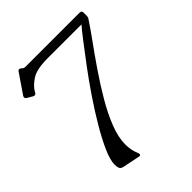

<svg xmlns="http://www.w3.org/2000/svg" viewBox="-197 -599 897 897"><g transform="rotate(-45 251.5 -150.5)"><path d="M473 -480Q486 -480 486 -467V-446Q486 -436 481 -430Q457 -393 420 -342Q383 -291 343 -232.5Q303 -174 267.5 -113.5Q232 -53 210 3.5Q188 60 188 107Q188 144 201 174Q204 181 204 183Q204 194 195 192L111 175Q94 172 90 162Q86 152 86 139Q86 108 107.5 59.5Q129 11 163.5 -47.5Q198 -106 239 -166.5Q280 -227 320.5 -281Q361 -335 392.5 -376Q424 -417 440 -435H216Q145 -435 112 -414Q79 -393 64 -367Q60 -359 57.5 -357Q55 -355 51 -355Q49 -355 47 -355.5Q45 -356 43 -357L16 -373Q9 -377 9 -384Q9 -385 11 -391L76 -486Q80 -493 86 -493Q88 -493 91 -492Q94 -491 99 -486Q105 -480 115 -480Z"/></g></svg>

Font: Young Serif Light
Style: Regular
Weight: 300
Designer: Bastien Sozeau
Foundry: NBR — Bastien Sozeau
Version: Version 5.001